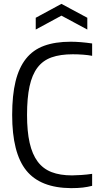

<svg xmlns="http://www.w3.org/2000/svg" viewBox="-20 -964 529 994"><path d="M348 10Q189 9 116 -81.5Q43 -172 43 -369Q43 -471 60.5 -542.5Q78 -614 114.5 -660Q151 -706 208.5 -727Q266 -748 346 -748Q395 -748 457 -739V-675Q437 -679 410 -681Q383 -683 357 -683Q292 -683 247 -667Q202 -651 174 -614Q146 -577 133 -517Q120 -457 120 -369Q120 -284 133.5 -224.5Q147 -165 175 -127.5Q203 -90 247 -73Q291 -56 353 -56Q370 -56 400.5 -58Q431 -60 457 -64V-2Q434 4 408.5 7Q383 10 348 10ZM165 -872 298 -944 432 -872V-811L298 -883L165 -811Z"/></svg>

Font: Encode Sans Compressed
Style: Regular
Weight: 400
Designer: Pablo Impallari, Andres Torresi
Foundry: Pablo Impallari, Andres Torresi
Version: Version 1.000; ttfautohint (v1.00) -l 8 -r 50 -G 200 -x 14 -